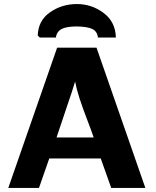

<svg xmlns="http://www.w3.org/2000/svg" viewBox="-20 -931 773 951"><path d="M167 -755Q169 -829 227.5 -870Q286 -911 361 -911Q434 -911 493 -867Q552 -823 554 -745H465Q462 -775 438 -787Q414 -799 361 -800Q308 -800 284 -786.5Q260 -773 257 -745H177ZM21 0 263 -695H458L700 0H531L479 -146H224L173 0ZM260 -250H444Q435 -278 412 -337.5Q389 -397 374 -443.5Q359 -490 352 -527Q346 -506 335.5 -474.5Q325 -443 303.5 -379.5Q282 -316 260 -250Z"/></svg>

Font: Coval
Style: Black
Weight: 1000
Foundry: Context Ltd
Version: Version 001.000